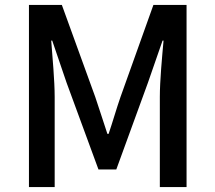

<svg xmlns="http://www.w3.org/2000/svg" viewBox="-20 -756 869 776"><path d="M97 -736V0H201V-364C201 -430 192 -525 187 -592H191L249 -422L378 -71H450L578 -422L637 -592H641C635 -525 626 -430 626 -364V0H734V-736H600L467 -364C450 -315 436 -265 419 -215H414C397 -265 382 -315 365 -364L230 -736Z"/></svg>

Font: Kinto Sans Med
Style: Regular
Weight: 500
Designer: Authors: Ryoko NISHIZUKA  (kana & ideographs); Paul D. Hunt (Latin, Greek & Cyrillic); Wenlong ZHANG  (bopomofo); Sandol
Foundry: Adobe Systems Incorporated, ookami Inc.
Version: Version 0.001